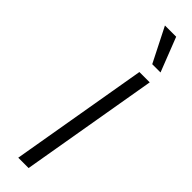

<svg xmlns="http://www.w3.org/2000/svg" viewBox="-322 -932 919 919"><g transform="rotate(45 138.0 -472.0)"><path d="M203 -700H273L153 0H83ZM132 -944H208L276 -770H220Z"/></g></svg>

Font: Be Vietnam Light
Style: Italic
Weight: 300
Italic angle: -9.222°
Designer: Gabriel Lam
Foundry: TypeRant
Version: Version 3.000